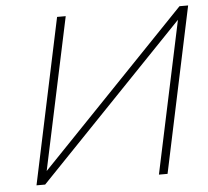

<svg xmlns="http://www.w3.org/2000/svg" viewBox="-49 -723 840 775"><g transform="rotate(-5 370.5 -335.0)"><path d="M741 -670H706L114 -54L245 -670H210L68 0H103L695 -616L564 0H599Z"/></g></svg>

Font: LT Wave Text Thin Italic
Style: Regular
Weight: 100
Designer: Daniel Lyons
Version: Version 2.5 (Glyphs App)